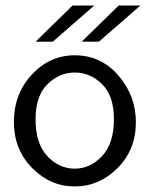

<svg xmlns="http://www.w3.org/2000/svg" viewBox="-20 -660 540 691"><path d="M108 -510 241 -640H319L170 -510ZM274 -510 407 -640H485L336 -510ZM30 -221Q30 -322 94.5 -391.5Q159 -461 249 -461Q343 -461 406 -388.5Q469 -316 469 -220Q469 -121 403 -55Q337 11 249 11Q161 11 95.5 -55.5Q30 -122 30 -221ZM108 -231Q108 -143 150.5 -98Q193 -53 249 -53Q305 -53 347.5 -98.5Q390 -144 390 -231Q390 -315 347.5 -357Q305 -399 249 -399Q194 -399 151 -357Q108 -315 108 -231Z"/></svg>

Font: CMU Sans Serif
Style: Medium
Weight: 500
Version: Version 0.7.0